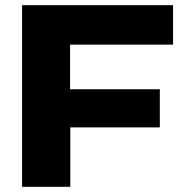

<svg xmlns="http://www.w3.org/2000/svg" viewBox="-20 -720 707 740"><path d="M65 0V-700H647V-548H250V-376H596V-229H251V0Z"/></svg>

Font: Georama SemiExpanded
Style: Bold
Weight: 700
Width: 6
Designer: Jean-Baptiste Levee
Foundry: Production Type
Version: Version 1.001